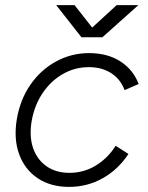

<svg xmlns="http://www.w3.org/2000/svg" viewBox="-20 -720 580 752"><path d="M251 12Q178 12 127.5 -22Q77 -56 55 -116Q33 -176 46 -254Q59 -330 99 -388Q139 -446 199 -479Q259 -512 329 -512Q401 -512 451.5 -479.5Q502 -447 523 -391L468 -367Q452 -410 415.5 -433.5Q379 -457 328 -457Q273 -457 226 -430Q179 -403 147 -355.5Q115 -308 104 -246Q94 -186 109.5 -140.5Q125 -95 162 -69Q199 -43 252 -43Q308 -43 355 -71.5Q402 -100 433 -149L483 -117Q443 -56 382.5 -22Q322 12 251 12ZM299 -574 200 -700H272L341 -612L437 -700H522L381 -574Z"/></svg>

Font: Figtree Light
Style: Italic
Weight: 300
Italic angle: -9.5°
Foundry: Erik Kennedy
Version: Version 2.001; ttfautohint (v1.8.4.7-5d5b);gftools[0.9.27]